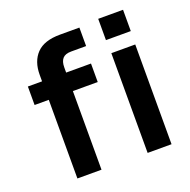

<svg xmlns="http://www.w3.org/2000/svg" viewBox="-127 -843 955 966"><g transform="rotate(-20 350.0 -359.5)"><path d="M126 0V-421H50V-520H126V-555Q126 -627 166 -668.5Q206 -710 291 -710H395V-611H315Q283 -611 269 -595Q255 -579 255 -548V-520H388V-421H255V0ZM502 0V-534H630V0ZM499 -605V-719H632V-605Z"/></g></svg>

Font: Geist SemBd
Style: Regular
Weight: 400
Designer: Basement.studio, Andrés Briganti, Mateo Zaragoza
Foundry: Basement.studio, Vercel, Andrés Briganti, Guido Ferreyra, Mateo Zaragoza
Version: Version 1.401